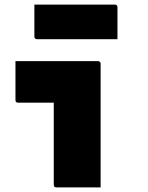

<svg xmlns="http://www.w3.org/2000/svg" viewBox="-20 -812 640 832"><path d="M213 -11Q213 -28 213 -64Q213 -100 213 -144.5Q213 -189 213 -233Q213 -277 213 -313Q213 -349 213 -367H193Q172 -367 156 -367Q140 -367 125 -367Q110 -367 94.5 -367Q79 -367 58 -367Q53 -367 50 -370Q47 -373 47 -378Q47 -421 47 -462.5Q47 -504 47 -547Q85 -547 120.5 -547Q156 -547 191 -547Q226 -547 260.5 -547Q295 -547 330.5 -547Q366 -547 405 -547Q409 -547 411 -545.5Q413 -544 414.5 -542Q416 -540 416 -535Q416 -494 416 -436.5Q416 -379 416 -317Q416 -255 416 -198Q416 -141 416 -99Q416 -82 416 -65.5Q416 -49 416 -33Q416 -17 416 0Q368 0 320 0Q272 0 224 0Q219 0 216 -3Q213 -6 213 -11ZM129 -792H478Q483 -792 486 -789Q489 -786 489 -781Q489 -762 489 -737Q489 -712 489 -687Q489 -662 489 -642H140Q137 -642 134.5 -643.5Q132 -645 130.5 -647.5Q129 -650 129 -653Q129 -673 129 -698Q129 -723 129 -748Q129 -773 129 -792Z"/></svg>

Font: Recursive Monospace Black
Style: Regular
Weight: 900
Version: Version 1.047